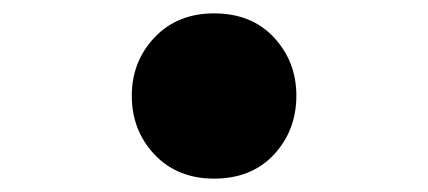

<svg xmlns="http://www.w3.org/2000/svg" viewBox="-20 -498 640 287"><path d="M300 -231Q245 -231 211 -267Q177 -303 177 -355Q177 -406 211 -442Q245 -478 300 -478Q356 -478 389.5 -442Q423 -406 423 -355Q423 -303 389.5 -267Q356 -231 300 -231Z"/></svg>

Font: Source Code Pro ExtraLight ExtraBold
Style: Regular
Weight: 800
Monospace: yes
Version: Version 1.018;hotconv 1.0.116;makeotfexe 2.5.65601